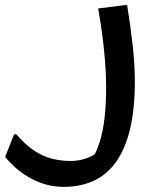

<svg xmlns="http://www.w3.org/2000/svg" viewBox="-57 -469 630 749"><path d="M7 55Q42 96 77 119Q112 142 147.5 150.5Q183 159 220 159Q249 159 278.5 149Q308 139 337 118L299 158Q319 126 332 84.5Q345 43 351 -10Q357 -63 357 -127Q357 -178 353 -228Q349 -278 342.5 -329Q336 -380 326 -436L430 -449H439Q451 -375 460 -297Q469 -219 469 -151Q469 -46 451 31.5Q433 109 397.5 160Q362 211 310 235.5Q258 260 191 260Q151 260 116 249Q81 238 52 220.5Q23 203 0.5 182.5Q-22 162 -37 143L-2 55Z"/></svg>

Font: Kufam Medium
Style: Italic
Weight: 500
Italic angle: -11°
Designer: Artur Schmal
Foundry: Original Type
Version: Version 1.301; ttfautohint (v1.8.3)